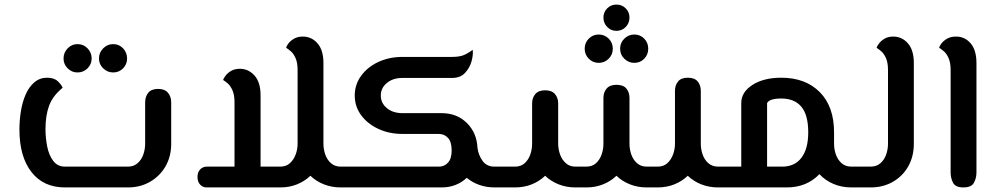

<svg xmlns="http://www.w3.org/2000/svg" viewBox="-20 -820 4342 840"><path d="M264 0Q170 0 117.5 -67.5Q65 -135 65 -253Q65 -294 71.5 -334Q78 -374 92.5 -407Q107 -440 130.5 -460Q154 -480 186 -480Q217 -480 233.5 -464Q250 -448 254 -436Q211 -401 195 -358Q179 -315 179 -255Q179 -217 186.5 -179Q194 -141 213 -116Q232 -91 264 -91H540Q565 -91 582 -106Q599 -121 607 -144Q615 -167 615 -191V-372Q615 -397 628.5 -414Q642 -431 672 -431Q701 -431 715 -414Q729 -397 729 -372V-191Q729 -136 704.5 -93Q680 -50 637 -25Q594 0 540 0ZM475 -503Q450 -503 431.5 -521Q413 -539 413 -564Q413 -590 431.5 -608.5Q450 -627 475 -627Q501 -627 518.5 -608.5Q536 -590 536 -564Q536 -539 518.5 -521Q501 -503 475 -503ZM319 -503Q294 -503 276 -521Q258 -539 258 -564Q258 -590 276 -608.5Q294 -627 319 -627Q345 -627 363 -608.5Q381 -590 381 -564Q381 -539 363 -521Q345 -503 319 -503Z M884 0Q867 0 855.5 -12.5Q844 -25 844 -46Q844 -66 855.5 -78.5Q867 -91 885 -91H1006V-372Q1006 -405 997 -425Q988 -445 976.5 -455Q965 -465 956 -470Q958 -477 966.5 -488.5Q975 -500 990.5 -509.5Q1006 -519 1030 -519Q1067 -519 1093.5 -489.5Q1120 -460 1120 -403V-91H1206Q1232 -91 1248.5 -106Q1265 -121 1273.5 -144Q1282 -167 1282 -191V-513Q1282 -546 1273 -566Q1264 -586 1252 -596Q1240 -606 1232 -611Q1233 -618 1241.5 -629.5Q1250 -641 1266 -650.5Q1282 -660 1305 -660Q1343 -660 1369 -630.5Q1395 -601 1395 -544V-191Q1395 -167 1403 -144Q1411 -121 1428 -106Q1445 -91 1471 -91H1516Q1527 -91 1531.5 -79Q1536 -67 1536 -46Q1536 -25 1531.5 -12.5Q1527 0 1516 0H1471Q1431 0 1397 -13.5Q1363 -27 1338 -51Q1313 -27 1279.5 -13.5Q1246 0 1206 0Z M1516 0Q1505 0 1500.5 -12.5Q1496 -25 1496 -46Q1496 -67 1500.5 -79Q1505 -91 1516 -91H1900Q1924 -91 1940 -108.5Q1956 -126 1956 -162Q1956 -199 1940 -216.5Q1924 -234 1900 -234H1741Q1683 -234 1635.5 -256Q1588 -278 1560 -316Q1532 -354 1532 -402Q1532 -450 1560 -488.5Q1588 -527 1635.5 -549Q1683 -571 1741 -571H1958Q1995 -571 2016 -582Q2037 -593 2048 -602Q2051 -581 2043 -552Q2035 -523 2014.5 -501Q1994 -479 1958 -479H1741Q1699 -479 1672.5 -457Q1646 -435 1646 -402Q1646 -369 1672.5 -347Q1699 -325 1741 -325H1912Q1979 -325 2022.5 -282Q2066 -239 2069 -173Q2073 -142 2091 -116.5Q2109 -91 2143 -91H2188Q2200 -91 2204 -79Q2208 -67 2208 -46Q2208 -25 2204 -12.5Q2200 0 2188 0H2144Q2108 0 2077 -11Q2046 -22 2022 -42Q2001 -22 1973 -11Q1945 0 1912 0Z M2188 0Q2177 0 2172.5 -12.5Q2168 -25 2168 -46Q2168 -67 2172.5 -79Q2177 -91 2188 -91H2233Q2259 -91 2275.5 -106Q2292 -121 2300 -144Q2308 -167 2308 -191V-368Q2308 -392 2322 -408.5Q2336 -425 2365 -425Q2394 -425 2408 -408.5Q2422 -392 2422 -368V-191Q2422 -168 2430 -145Q2438 -122 2455 -106.5Q2472 -91 2497 -91H2545Q2571 -91 2587.5 -106Q2604 -121 2612 -144Q2620 -167 2620 -191V-392Q2620 -416 2634 -432.5Q2648 -449 2677 -449Q2707 -449 2720.5 -432.5Q2734 -416 2734 -392V-191Q2734 -167 2742 -144Q2750 -121 2767 -106Q2784 -91 2809 -91H2857Q2883 -91 2899.5 -106Q2916 -121 2924.5 -144Q2933 -167 2933 -191V-423Q2933 -447 2946.5 -463.5Q2960 -480 2989 -480Q3019 -480 3032.5 -463.5Q3046 -447 3046 -423V-191Q3046 -167 3054 -144Q3062 -121 3079 -106Q3096 -91 3122 -91H3166Q3178 -91 3182 -79Q3186 -67 3186 -46Q3186 -25 3182 -12.5Q3178 0 3166 0H3122Q3082 0 3048 -13.5Q3014 -27 2989 -51Q2964 -27 2930.5 -13.5Q2897 0 2857 0H2809Q2770 0 2736 -13.5Q2702 -27 2677 -51Q2652 -27 2618.5 -13.5Q2585 0 2545 0H2497Q2458 0 2424 -13.5Q2390 -27 2365 -51Q2340 -27 2306.5 -13.5Q2273 0 2233 0ZM2677 -685Q2653 -685 2636.5 -702Q2620 -719 2620 -743Q2620 -767 2636.5 -783.5Q2653 -800 2677 -800Q2701 -800 2717.5 -783.5Q2734 -767 2734 -743Q2734 -719 2717.5 -702Q2701 -685 2677 -685ZM2755 -545Q2730 -545 2711.5 -563Q2693 -581 2693 -607Q2693 -633 2711.5 -651Q2730 -669 2755 -669Q2781 -669 2798.5 -651Q2816 -633 2816 -607Q2816 -581 2798.5 -563Q2781 -545 2755 -545ZM2599 -545Q2574 -545 2556 -563Q2538 -581 2538 -607Q2538 -633 2556 -651Q2574 -669 2599 -669Q2625 -669 2643 -651Q2661 -633 2661 -607Q2661 -581 2643 -563Q2625 -545 2599 -545Z M3398 -389Q3346 -389 3336 -369V-91H3402Q3457 -91 3486.5 -130Q3516 -169 3516 -241Q3516 -317 3486 -353Q3456 -389 3398 -389ZM3166 0Q3155 0 3150.5 -12.5Q3146 -25 3146 -46Q3146 -67 3150.5 -79Q3155 -91 3166 -91H3223V-369Q3223 -417 3272 -448.5Q3321 -480 3398 -480Q3504 -480 3566.5 -417Q3629 -354 3629 -241Q3629 -239 3629 -238V-191Q3629 -167 3637 -144Q3645 -121 3662 -106Q3679 -91 3705 -91H3749Q3761 -91 3765 -79Q3769 -67 3769 -46Q3769 -25 3765 -12.5Q3761 0 3749 0H3705Q3662 0 3626 -15.5Q3590 -31 3565 -58Q3509 0 3422 0Z M3749 0Q3738 0 3733.5 -12.5Q3729 -25 3729 -46Q3729 -67 3733.5 -79Q3738 -91 3749 -91H3789Q3815 -91 3832 -106Q3849 -121 3857 -144Q3865 -167 3865 -191V-513Q3865 -546 3856 -566Q3847 -586 3835 -596Q3823 -606 3815 -611Q3817 -618 3825.5 -629.5Q3834 -641 3849.5 -650.5Q3865 -660 3888 -660Q3926 -660 3952 -630.5Q3978 -601 3978 -544V-191Q3978 -136 3954 -93Q3930 -50 3887 -25Q3844 0 3789 0Z M4195 0Q4160 0 4149.5 -20.5Q4139 -41 4139 -66V-513Q4139 -546 4130 -566Q4121 -586 4109 -596Q4097 -606 4089 -611Q4090 -618 4098.5 -629.5Q4107 -641 4123 -650.5Q4139 -660 4163 -660Q4201 -660 4226.5 -630.5Q4252 -601 4252 -544V-65Q4252 -41 4241 -20.5Q4230 0 4195 0Z"/></svg>

Font: El Messiri SemiBold
Style: Regular
Weight: 600
Designer: Mohamed Gaber
Foundry: Kief Type Foundry
Version: Version 2.020; ttfautohint (v1.8.3)